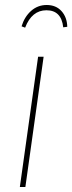

<svg xmlns="http://www.w3.org/2000/svg" viewBox="-20 -745 288 765"><path d="M80.1 -634.8 65.9 -640.1Q77.6 -678.2 104 -701.7Q130.4 -725.1 166 -725.1Q203.1 -725.1 225.1 -700.7Q247.1 -676.3 248 -638.2L231.9 -636.2Q224.6 -704.1 165 -704.1Q106.9 -704.1 80.1 -634.8ZM153.8 -519 81.1 0H59.1L131.8 -519Z"/></svg>

Font: Fira Sans Compressed Thin
Style: Italic
Weight: 100
Width: 3
Italic angle: -8°
Designer: Carrois Corporate & Edenspiekermann AG
Foundry: Carrois Corporate GbR & Edenspiekermann AG
Version: Version 4.203;PS 004.203;hotconv 1.0.88;makeotf.lib2.5.64775